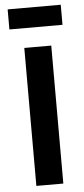

<svg xmlns="http://www.w3.org/2000/svg" viewBox="-58 -882 401 915"><g transform="rotate(-5 142.5 -425.0)"><path d="M78 0V-660H207V0ZM15 -754V-850H269V-754Z"/></g></svg>

Font: Bricolage Grotesque 12pt SemiBold
Style: Regular
Weight: 600
Designer: Mathieu Triay
Foundry: Atelier Triay
Version: Version 1.001; ttfautohint (v1.8.4.7-5d5b);gftools[0.9.33.de